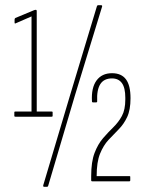

<svg xmlns="http://www.w3.org/2000/svg" viewBox="-20 -696 556 737"><path d="M39 -248Q35 -248 35 -251V-265Q35 -268 39 -268H101V-633L39 -606Q36 -605 36 -609V-621Q36 -625 39 -627L111 -657Q114 -658 114.5 -658Q115 -658 117 -658H118Q121 -658 121 -654V-268H178Q182 -268 182 -265V-251Q182 -248 178 -248ZM149 21Q145 21 146 15L250 -334L352 -672Q353 -676 357 -676H368Q373 -676 372 -671L268 -331L165 17Q164 21 161 21ZM334 0Q330 0 330 -4V-20Q330 -75 343 -109Q356 -143 375.5 -165.5Q395 -188 415 -207.5Q435 -227 448 -251Q461 -275 461 -314V-321Q461 -359 448 -377Q435 -395 410 -395Q379 -395 365 -373Q351 -351 353 -307Q353 -303 349 -303H337Q333 -303 333 -307Q330 -359 350.5 -387Q371 -415 410 -415Q446 -415 463.5 -391.5Q481 -368 481 -319Q481 -274 468 -246.5Q455 -219 435.5 -199.5Q416 -180 396.5 -159Q377 -138 364 -106Q351 -74 351 -20H476Q479 -20 479.5 -19.5Q480 -19 480 -16V-4Q480 0 476 0Z"/></svg>

Font: Sofia Sans Extra Condensed Thin
Style: Regular
Weight: 250
Version: Version 4.100